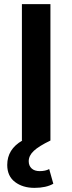

<svg xmlns="http://www.w3.org/2000/svg" viewBox="-20 -680 350 929"><path d="M218 138 238 209Q203 229 147 229Q90 229 52.5 200.5Q15 172 15 118Q15 42 88 0H86V-660H224V0Q168 27 143.5 50Q119 73 119 100Q119 122 133 135Q147 148 172 148Q200 148 218 138Z"/></svg>

Font: Elaine Sans SemiBold
Style: Regular
Weight: 600
Designer: Wei Huang
Foundry: Wei Huang
Version: Version 2.001;December 24, 2019;FontCreator 12.0.0.2547 64-b